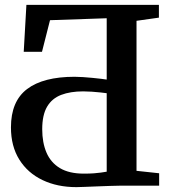

<svg xmlns="http://www.w3.org/2000/svg" viewBox="-20 -763 712 789"><path d="M294 6Q215.5 6 154.8 -23Q94 -52 59.5 -107Q25 -162 25 -239.5Q25 -347 91.5 -397.2Q158 -447.5 286.5 -447.5Q302 -447.5 321.2 -446.2Q340.5 -445 360 -443Q379.5 -441 395.2 -439.2Q411 -437.5 418.5 -436V-688L185.5 -680L152.5 -550H77.5L88.5 -743H633V-690.5L541 -677.5V-61L634 -51V0H474.5Q458 0 432 1Q406 2 378 3Q350 4 327 5Q304 6 294 6ZM324.5 -49.5Q349.5 -49.5 366 -50.8Q382.5 -52 394.8 -53.8Q407 -55.5 418.5 -57.5V-380Q410.5 -381 393.8 -383Q377 -385 357.5 -386.2Q338 -387.5 322 -387.5Q269 -387.5 231.2 -373Q193.5 -358.5 173.5 -324.5Q153.5 -290.5 153.5 -232Q153.5 -177 171 -136Q188.5 -95 226.2 -72.2Q264 -49.5 324.5 -49.5Z"/></svg>

Font: Merriweather 28pt SemiBold
Style: Regular
Weight: 600
Version: Version 2.100